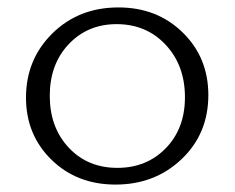

<svg xmlns="http://www.w3.org/2000/svg" viewBox="-20 -491 632 517"><path d="M291 6Q187 6 118.5 -61Q50 -128 50 -228Q50 -331 121 -401Q192 -471 299 -471Q403 -471 472 -403.5Q541 -336 541 -235Q541 -131 469 -62.5Q397 6 291 6ZM296 -39Q375 -39 426.5 -92Q478 -145 478 -229Q478 -315 426 -370.5Q374 -426 294 -426Q216 -426 165 -372Q114 -318 114 -233Q114 -148 165 -93.5Q216 -39 296 -39Z"/></svg>

Font: EauTestSC Semilight
Style: Regular
Weight: 300
Designer: Christian Thalmann (Catharsis Fonts)
Version: Version 0.001;PS 000.001;hotconv 1.0.88;makeotf.lib2.5.64775